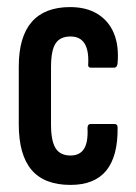

<svg xmlns="http://www.w3.org/2000/svg" viewBox="-20 -516 385 542"><path d="M179 6Q105 6 69 -36.5Q33 -79 33 -165V-328Q33 -412 69.5 -454Q106 -496 178 -496Q224 -496 255.5 -476.5Q287 -457 301.5 -422Q316 -387 312 -338Q311 -325 302 -325H236Q232 -325 230 -328Q228 -331 229 -335Q231 -374 218.5 -393.5Q206 -413 179 -413Q150 -413 137 -393.5Q124 -374 124 -326V-165Q124 -118 137 -97.5Q150 -77 179 -77Q205 -77 217 -95.5Q229 -114 227 -154Q227 -166 236 -166H303Q312 -166 312 -156Q313 -75 280 -34.5Q247 6 179 6Z"/></svg>

Font: Sofia Sans Extra Condensed SemiBold
Style: Regular
Weight: 600
Designer: Botio Nikoltchev, Ani Petrova
Foundry: lettersoup
Version: Version 4.101